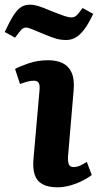

<svg xmlns="http://www.w3.org/2000/svg" viewBox="-58 -782 416 816"><path d="M110 -399Q112 -420 106.5 -429.5Q101 -439 87 -439Q74 -439 60 -435.5Q46 -432 27 -425L6 -489Q26 -500 64 -513Q102 -526 147 -526Q183 -526 208.5 -513.5Q234 -501 246.5 -473Q259 -445 255 -399L231 -116Q230 -95 234.5 -83.5Q239 -72 255 -72Q268 -72 282 -78Q296 -84 311 -94L332 -38Q319 -28 295.5 -15.5Q272 -3 243 5.5Q214 14 186 14Q146 14 122 0.5Q98 -13 89.5 -39.5Q81 -66 84 -103ZM223 -612Q200 -612 179.5 -618Q159 -624 131 -636Q98 -650 79 -657.5Q60 -665 54 -665Q42 -665 34 -657Q26 -649 6 -622L-38 -646Q-17 -691 -1 -716Q15 -741 31 -751.5Q47 -762 69 -762Q86 -762 104.5 -756.5Q123 -751 165 -733Q196 -721 214.5 -714.5Q233 -708 245 -708Q258 -708 267 -716Q276 -724 293 -748L338 -723Q319 -682 300.5 -657.5Q282 -633 263.5 -622.5Q245 -612 223 -612Z"/></svg>

Font: Literata
Style: Bold Italic
Weight: 700
Italic angle: -2°
Designer: Latin by Veronika Burian and Jose Scaglione. Greek by Irene Vlachou. Cyrillic by Vera Evstafieva
Foundry: TypeTogether
Version: Version 3.103;gftools[0.9.29]